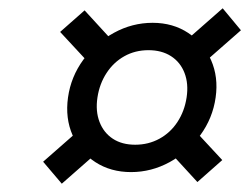

<svg xmlns="http://www.w3.org/2000/svg" viewBox="-20 -537 601 463"><path d="M296 -122Q247 -122 210 -146Q173 -170 155 -211Q137 -252 144 -302Q151 -352 181 -393Q211 -434 255 -458Q299 -482 348 -482Q397 -482 434 -457.5Q471 -433 489 -392Q507 -351 500 -302Q493 -252 463 -211Q433 -170 389 -146Q345 -122 296 -122ZM129 -94 84 -147 182 -233 228 -181ZM202 -377 125 -460 184 -512 261 -428ZM306 -188Q338 -188 364.5 -202.5Q391 -217 408 -243Q425 -269 430 -302Q435 -335 425 -361Q415 -387 392.5 -401.5Q370 -416 338 -416Q306 -416 280 -401.5Q254 -387 237 -361Q220 -335 215 -302Q210 -269 220 -243Q230 -217 252 -202.5Q274 -188 306 -188ZM456 -98 379 -182 439 -234 516 -151ZM463 -378 418 -430 517 -517 561 -464Z"/></svg>

Font: Lexend Light
Style: Italic
Weight: 300
Italic angle: -8.13011°
Designer: Bonnie Shaver-Troup, Thomas Jockin
Foundry: Lexend
Version: Version 1.007